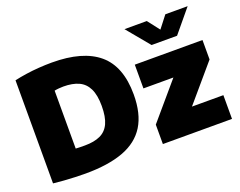

<svg xmlns="http://www.w3.org/2000/svg" viewBox="-123 -1018 1565 1254"><g transform="rotate(-20 660.0 -391.0)"><path d="M276 8.5Q243.5 8.5 205.2 7Q167 5.5 128.2 2.8Q89.5 0 54.5 -4V-720.5Q92 -729 135.8 -735.5Q179.5 -742 225.8 -745.2Q272 -748.5 316.5 -748.5Q531 -748.5 639.8 -657Q748.5 -565.5 748.5 -370Q748.5 -236.5 696.8 -153Q645 -69.5 540 -30.5Q435 8.5 276 8.5ZM335.5 -165.5Q400 -165.5 442.5 -185.2Q485 -205 505.8 -250Q526.5 -295 526.5 -371Q526.5 -446.5 504.5 -491.5Q482.5 -536.5 439.8 -556Q397 -575.5 334 -575.5Q320.5 -575.5 302.5 -574Q284.5 -572.5 271.5 -569.5V-167Q289 -166 305 -165.8Q321 -165.5 335.5 -165.5ZM816.5 0V-135L1060.5 -421V-385H821.5V-550H1292V-415L1048 -129V-165H1297V0ZM968.5 -633 837.5 -791H992.5L1072 -688.5H1042L1121.5 -791H1276.5L1145.5 -633Z"/></g></svg>

Font: Encode Sans Condensed Thin Black
Style: Regular
Weight: 900
Version: Version 3.002